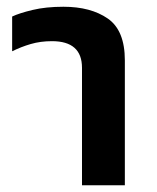

<svg xmlns="http://www.w3.org/2000/svg" viewBox="-20 -549 464 569"><path d="M223 0H350V-370Q350 -459 299.5 -494Q249 -529 168 -529Q116 -529 76.5 -519.5Q37 -510 16 -500V-397Q42 -410 71 -418.5Q100 -427 134 -427Q223 -427 223 -348Z"/></svg>

Font: Noto Sans Thai UI Semi
Style: Regular
Weight: 600
Designer: Monotype Design Team
Foundry: Monotype Imaging Inc.
Version: Version 1.901